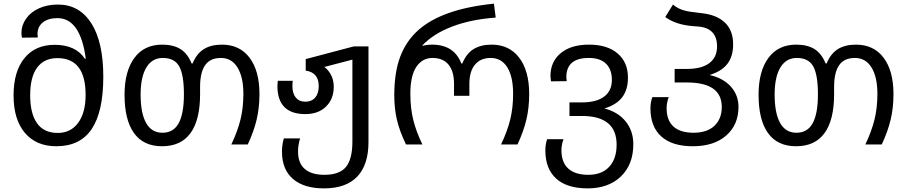

<svg xmlns="http://www.w3.org/2000/svg" viewBox="-20 -790 4962 1050"><path d="M295.9 -63Q366.7 -63 407.5 -118.4Q448.2 -173.8 448.2 -271Q448.2 -472.2 293.9 -472.2Q221.7 -472.2 183.3 -420.7Q145 -369.1 145 -269Q145 -168.9 182.6 -116Q220.2 -63 295.9 -63ZM293.9 -690.9Q243.7 -690.9 214.4 -667.5Q185.1 -644 185.1 -603L187 -585L100.1 -584Q97.2 -601.6 97.2 -608.9Q97.2 -651.9 122.6 -688Q147.9 -724.1 193.4 -744.6Q238.8 -765.1 296.9 -765.1Q414.1 -765.1 479.5 -662.6Q544.9 -560.1 544.9 -370.1Q544.9 -179.2 481.7 -84.7Q418.5 9.8 288.1 9.8Q178.2 9.8 116.2 -63.2Q54.2 -136.2 54.2 -268.1Q54.2 -399.4 113.8 -472.2Q173.3 -544.9 278.8 -544.9Q393.6 -544.9 443.8 -469.2H449.2Q419.4 -690.9 293.9 -690.9Z M985.8 -273.9Q985.8 -380.4 960.2 -426.8Q934.6 -473.1 870.1 -473.1Q812 -473.1 780.5 -421.1Q749 -369.1 749 -272.9Q749 -170.9 779.1 -117.4Q809.1 -64 868.2 -64Q928.7 -64 957.3 -116.5Q985.8 -168.9 985.8 -273.9ZM1074.2 -274.9Q1074.2 -134.3 1022 -62.3Q969.7 9.8 866.2 9.8Q764.6 9.8 712.9 -62Q661.1 -133.8 661.1 -272Q661.1 -399.9 714.6 -472.9Q768.1 -545.9 867.2 -545.9Q927.2 -545.9 966.3 -522Q1005.4 -498 1027.8 -442.9H1033.2Q1055.2 -496.6 1094.5 -521.2Q1133.8 -545.9 1193.8 -545.9Q1291 -545.9 1345 -474.1Q1398.9 -402.3 1398.9 -275.9Q1398.9 -200.2 1383.5 -135.7Q1368.2 -71.3 1335 0H1245.1Q1279.3 -71.8 1295.2 -136.2Q1311 -200.7 1311 -276.9Q1311 -368.7 1278.8 -420.9Q1246.6 -473.1 1188 -473.1Q1129.4 -473.1 1101.8 -433.6Q1074.2 -394 1074.2 -314Z M1907.2 -463.9 1753.9 -423.8Q1778.3 -405.3 1791.7 -377.4Q1805.2 -349.6 1805.2 -315.9Q1805.2 -248.5 1762.9 -207.3Q1720.7 -166 1649.9 -166Q1497.1 -166 1497.1 -319.8L1499 -348.1H1581.1Q1579.1 -338.9 1579.1 -318.8Q1579.1 -278.8 1597.7 -256.3Q1616.2 -233.9 1649.9 -233.9Q1684.1 -233.9 1703.6 -256.3Q1723.1 -278.8 1723.1 -318.8Q1723.1 -393.6 1651.9 -403.8V-466.8L1914.1 -536.1H1995.1V-13.2Q1995.1 111.3 1933.6 175.8Q1872.1 240.2 1752 240.2Q1642.1 240.2 1582 188.5Q1522 136.7 1522 39.1Q1522 2.4 1532.2 -33.2H1621.1Q1609.9 3.4 1609.9 39.1Q1609.9 102.5 1647 134.3Q1684.1 166 1753.9 166Q1836.9 166 1872.1 122.8Q1907.2 79.6 1907.2 -16.1Z M2291 -539.1Q2312.5 -545.9 2342.3 -545.9Q2463.4 -545.9 2502.9 -442.9H2508.3Q2530.3 -497.1 2569.8 -521.5Q2609.4 -545.9 2668.9 -545.9Q2765.1 -545.9 2819.6 -474.1Q2874 -402.3 2874 -275.9Q2874 -200.2 2858.6 -135.7Q2843.3 -71.3 2810.1 0H2720.2Q2754.4 -71.8 2770.3 -136.2Q2786.1 -200.7 2786.1 -276.9Q2786.1 -370.6 2754.2 -421.9Q2722.2 -473.1 2663.1 -473.1Q2607.9 -473.1 2577.4 -436.3Q2546.9 -399.4 2546.9 -332V-266.1H2462.9V-332Q2462.9 -399.9 2432.9 -436.5Q2402.8 -473.1 2345.2 -473.1Q2289.6 -473.1 2256.8 -424.3Q2224.1 -375.5 2224.1 -276.9Q2224.1 -197.3 2240.5 -132.6Q2256.8 -67.9 2290 0H2200.2Q2165 -73.2 2150.6 -135Q2136.2 -196.8 2136.2 -268.1Q2136.2 -395.5 2169.2 -481.2Q2202.1 -566.9 2267.3 -625Q2332.5 -683.1 2435.1 -719.2Q2537.6 -755.4 2681.2 -770L2690.9 -693.8Q2556.6 -684.1 2454.1 -645.3Q2351.6 -606.4 2291 -543Z M3197.3 166Q3271 166 3311.5 122.3Q3352.1 78.6 3352.1 1Q3352.1 -155.8 3162.1 -155.8H3094.2V-230H3162.1Q3241.7 -230 3283.9 -261.7Q3326.2 -293.5 3326.2 -353Q3326.2 -410.6 3293.9 -441.9Q3261.7 -473.1 3200.2 -473.1Q3077.1 -473.1 3077.1 -368.2L3079.1 -346.2L2993.2 -345.2Q2990.2 -365.7 2990.2 -373Q2990.2 -452.6 3046.4 -499.3Q3102.5 -545.9 3201.2 -545.9Q3301.3 -545.9 3357.7 -497.6Q3414.1 -449.2 3414.1 -365.2Q3414.1 -299.3 3382.6 -258.1Q3351.1 -216.8 3285.2 -196.8Q3359.9 -177.7 3401.6 -126Q3443.4 -74.2 3443.4 -1Q3443.4 109.9 3375.5 175Q3307.6 240.2 3193.4 240.2Q3081.1 240.2 3021.7 186.8Q2962.4 133.3 2962.4 32.2Q2962.4 -1.5 2972.2 -28.8H3062Q3057.1 -18.1 3053.7 -0.7Q3050.3 16.6 3050.3 30.8Q3050.3 98.1 3087.9 132.1Q3125.5 166 3197.3 166Z M3860.4 -379.9Q3936.5 -362.3 3977.5 -315.7Q4018.6 -269 4018.6 -205.1Q4018.6 -107.9 3951.7 -49.1Q3884.8 9.8 3768.6 9.8Q3656.2 9.8 3596.7 -43.5Q3537.1 -96.7 3537.1 -198.2Q3537.1 -230 3547.4 -258.8H3637.2Q3632.8 -249.5 3629.2 -231.7Q3625.5 -213.9 3625.5 -199.2Q3625.5 -131.8 3663.1 -97.9Q3700.7 -64 3772.5 -64Q3846.7 -64 3887 -102.1Q3927.2 -140.1 3927.2 -205.1Q3927.2 -338.9 3737.3 -338.9H3669.4V-413.1H3737.3Q3816.9 -413.1 3859.1 -444.8Q3901.4 -476.6 3901.4 -536.1Q3901.4 -636.7 3797.4 -645L3771 -647Q3675.8 -654.3 3618.2 -696.8L3660.2 -765.1Q3682.1 -746.6 3708.5 -737.1Q3734.9 -727.5 3772.5 -723.6L3826.2 -716.8Q3904.3 -706.5 3946.8 -664.1Q3989.3 -621.6 3989.3 -547.9Q3989.3 -481.4 3957.8 -440.7Q3926.3 -399.9 3860.4 -379.9Z M4453.1 -273.9Q4453.1 -380.4 4427.5 -426.8Q4401.9 -473.1 4337.4 -473.1Q4279.3 -473.1 4247.8 -421.1Q4216.3 -369.1 4216.3 -272.9Q4216.3 -170.9 4246.3 -117.4Q4276.4 -64 4335.4 -64Q4396 -64 4424.6 -116.5Q4453.1 -168.9 4453.1 -273.9ZM4541.5 -274.9Q4541.5 -134.3 4489.3 -62.3Q4437 9.8 4333.5 9.8Q4231.9 9.8 4180.2 -62Q4128.4 -133.8 4128.4 -272Q4128.4 -399.9 4181.9 -472.9Q4235.4 -545.9 4334.5 -545.9Q4394.5 -545.9 4433.6 -522Q4472.7 -498 4495.1 -442.9H4500.5Q4522.5 -496.6 4561.8 -521.2Q4601.1 -545.9 4661.1 -545.9Q4758.3 -545.9 4812.3 -474.1Q4866.2 -402.3 4866.2 -275.9Q4866.2 -200.2 4850.8 -135.7Q4835.4 -71.3 4802.2 0H4712.4Q4746.6 -71.8 4762.5 -136.2Q4778.3 -200.7 4778.3 -276.9Q4778.3 -368.7 4746.1 -420.9Q4713.9 -473.1 4655.3 -473.1Q4596.7 -473.1 4569.1 -433.6Q4541.5 -394 4541.5 -314Z"/></svg>

Font: NotoPenekeko
Style: Regular
Weight: 400
Designer: Monotype Design team
Foundry: Monotype Imaging Inc.
Version: Version 1.04